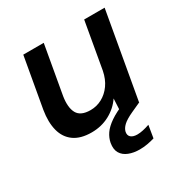

<svg xmlns="http://www.w3.org/2000/svg" viewBox="-165 -635 935 975"><g transform="rotate(-30 302.5 -147.5)"><path d="M209 12Q145 12 106.5 -15.5Q68 -43 55 -93Q42 -143 53 -210L105 -504H225L175 -221Q165 -158 184 -123.5Q203 -89 261 -89Q297 -89 328.5 -106Q360 -123 382.5 -154.5Q405 -186 414 -231L462 -504H582L493 0H387L391 -82Q362 -39 314.5 -13.5Q267 12 209 12ZM377 209Q342 209 314 198Q286 187 272.5 164.5Q259 142 265 106Q270 79 286.5 55Q303 31 336.5 8Q370 -15 425 -37L477 -57L494 0L437 26Q398 44 380.5 60.5Q363 77 359 95Q355 115 367.5 126Q380 137 405 137Q420 137 438.5 133Q457 129 477 122L465 195Q445 201 422.5 205Q400 209 377 209Z"/></g></svg>

Font: DM Sans SemiBold
Style: Italic
Weight: 600
Italic angle: -10°
Designer: Colophon Foundry, Jonny Pinhorn
Foundry: Colophon Foundry
Version: Version 4.004;gftools[0.9.30]